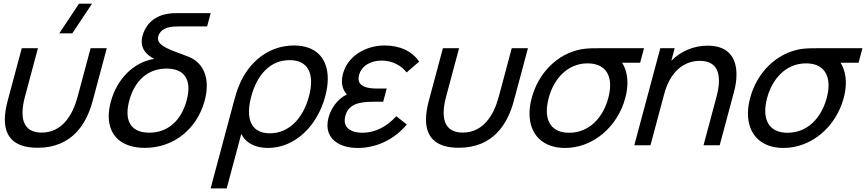

<svg xmlns="http://www.w3.org/2000/svg" viewBox="-20 -808 4817 1068"><path d="M382.2 -622.5 491.9 -787.5H419.4L309.7 -622.5ZM22.4 -246.5C13.2 -211.9 6.9 -176.4 6.9 -143.2C6.9 -56.9 49 14 189.1 14C383.1 14 462.1 -122 495.4 -246.5L574.1 -540H484.1L411.6 -269.5C384.4 -168 325.8 -70.5 211.8 -70.5C132.4 -70.5 105.2 -117.8 105.2 -180.8C105.2 -208.3 110.3 -238.7 118.6 -269.5L191.1 -540H101.1Z M1015.3 -497.5C930 -530.6 858.8 -550.1 858.8 -594.2C858.8 -598.1 859.3 -602.2 860.5 -606.5C867.7 -633.5 891.5 -649.5 920.9 -656.5C936.3 -660 953.6 -661 974.1 -661H1132.1L1151.9 -735H973.9C951.4 -735 932.9 -735 911.8 -731C829.4 -718 786.9 -662 772.9 -610C769.7 -598 768.2 -586.9 768.2 -576.6C768.2 -530.8 798 -501.3 837.7 -480.5C720.1 -461.5 629.4 -365.5 596.2 -241.5C588.5 -212.9 584.8 -186.1 584.8 -161.3C584.8 -53.4 656.3 14.5 786.1 14.5C948.6 14.5 1076.9 -93 1118.6 -248.5C1126.4 -277.7 1130.2 -305.3 1130.2 -330.8C1130.2 -412.5 1090.6 -472.7 1015.3 -497.5ZM810.7 -70C729.8 -70 689.2 -110.9 689.2 -181.4C689.2 -201.4 692.5 -223.9 699.1 -248.5C727.9 -356 799.3 -426.5 906.3 -426.5C988 -426.5 1028.1 -385.3 1028.1 -315.7C1028.1 -295.8 1024.8 -273.7 1018.3 -249.5C989.3 -141 916.7 -70 810.7 -70Z M1151.5 240H1241L1322.3 -63.5C1343.7 -16.5 1395.8 15 1470.3 15C1621.3 15 1745.2 -108 1789 -271.5C1798.4 -306.5 1803.2 -339.7 1803.2 -370.2C1803.2 -480 1741.8 -555 1615 -555C1473 -555 1360.3 -461 1308.3 -328.5C1297.4 -302.5 1288.5 -271.5 1278.9 -235.5ZM1481.6 -66.5C1401.5 -66.5 1365 -113.2 1365 -186.9C1365 -212.1 1369.2 -240.4 1377.4 -271C1409.4 -390.5 1481.7 -473.5 1590.7 -473.5C1672.7 -473.5 1710.4 -426.2 1710.4 -352C1710.4 -327.7 1706.3 -300.4 1698.4 -271C1666.7 -152.5 1589.1 -66.5 1481.6 -66.5Z M2184.4 -161.5C2129.5 -102 2065.8 -69.5 1995.8 -69.5C1933.7 -69.5 1897.4 -95.1 1897.4 -138.4C1897.4 -146.1 1898.5 -154.3 1900.8 -163C1917.8 -226.5 1972.5 -242 2055.5 -242H2111.5L2131.2 -315.5H2075.7C2014.9 -315.5 1974.4 -330.6 1974.4 -370.5C1974.4 -376.6 1975.3 -383.2 1977.3 -390.5C1992.2 -446 2046.4 -471 2102.9 -471C2162.9 -471 2212.9 -443 2241.7 -405L2311.9 -465.5C2271.7 -522.5 2206.4 -555 2119.9 -555C2015.9 -555 1914.7 -498.5 1887.7 -397.5C1883.7 -382.8 1881.8 -369 1881.8 -356C1881.8 -327.5 1891.2 -303.1 1909.3 -282.5C1857.2 -257.5 1821.4 -206 1807.4 -154C1803.3 -138.8 1801.4 -124.5 1801.4 -111.1C1801.4 -31.2 1870.7 15 1969.6 15C2076.6 15 2174.1 -33.5 2243.1 -115.5Z M2365.1 -246.5C2355.8 -211.9 2349.6 -176.4 2349.6 -143.2C2349.6 -56.9 2391.7 14 2531.8 14C2725.8 14 2804.7 -122 2838.1 -246.5L2916.7 -540H2826.7L2754.2 -269.5C2727 -168 2668.4 -70.5 2554.4 -70.5C2475 -70.5 2447.8 -117.8 2447.8 -180.8C2447.8 -208.3 2453 -238.7 2461.2 -269.5L2533.7 -540H2443.7Z M3562.4 -540H3331.9C3285.9 -540 3245.4 -540 3213.2 -534C3081.7 -509.5 2975.4 -404 2937.6 -263C2929.4 -232.4 2925.4 -203.3 2925.4 -176.2C2925.4 -62.6 2996 15 3123.1 15C3280.1 15 3415.4 -103.5 3458.1 -263C3466.2 -292.9 3470 -321.5 3470 -347.9C3470 -392 3459.3 -430.2 3440.2 -459H3540.7ZM3145.8 -69.5C3063.2 -69.5 3021.7 -116.1 3021.7 -191.1C3021.7 -212.8 3025.2 -236.9 3032.1 -263C3061 -370.7 3137.4 -455.5 3248.2 -455.5C3248.6 -455.5 3248.9 -455.5 3249.2 -455.5C3333.5 -455.1 3373.8 -406.7 3373.8 -333.2C3373.8 -311.7 3370.4 -288.2 3363.6 -263C3333.4 -150 3255.3 -69.5 3145.8 -69.5Z M3916.7 -554C3838.7 -554 3768.7 -524 3714.3 -470.5L3733 -540H3653L3508.3 0H3598.3L3674.5 -284.5C3708 -409.5 3783.1 -469.5 3872.6 -469.5C3952 -469.5 3979.2 -422.2 3979.2 -359.2C3979.2 -331.7 3974 -301.3 3965.8 -270.5L3893.3 0H3983.3L4063.3 -298.5C4071.1 -327.6 4076.7 -360.9 4076.7 -393.5C4076.7 -475.6 4041.2 -554 3916.7 -554Z M4777.4 -540H4546.9C4500.9 -540 4460.4 -540 4428.2 -534C4296.7 -509.5 4190.4 -404 4152.6 -263C4144.4 -232.4 4140.4 -203.3 4140.4 -176.2C4140.4 -62.6 4211 15 4338.1 15C4495.1 15 4630.4 -103.5 4673.1 -263C4681.2 -292.9 4685 -321.5 4685 -347.9C4685 -392 4674.3 -430.2 4655.2 -459H4755.7ZM4360.8 -69.5C4278.2 -69.5 4236.7 -116.1 4236.7 -191.1C4236.7 -212.8 4240.2 -236.9 4247.1 -263C4276 -370.7 4352.4 -455.5 4463.2 -455.5C4463.6 -455.5 4463.9 -455.5 4464.2 -455.5C4548.5 -455.1 4588.8 -406.7 4588.8 -333.2C4588.8 -311.7 4585.4 -288.2 4578.6 -263C4548.4 -150 4470.3 -69.5 4360.8 -69.5Z"/></svg>

Font: Manrope
Style: MediumItalic
Weight: 500
Italic angle: -15°
Designer: Mikhail Sharanda
Foundry: Mikhail Sharanda
Version: Version 4.502;hotconv 1.0.109;makeotfexe 2.5.65596